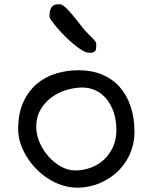

<svg xmlns="http://www.w3.org/2000/svg" viewBox="-20 -865 714 898"><path d="M397.5 -618.2Q383.8 -618.2 364.7 -629.4Q345.7 -640.6 325.2 -657.7Q304.7 -674.8 284.2 -695.3Q263.7 -715.8 247.6 -734.6Q231.4 -753.4 221.4 -767.8Q211.4 -782.2 211.4 -787.1Q211.4 -809.1 215.8 -820.8Q220.2 -832.5 227.3 -837.9Q234.4 -843.3 243.2 -844.2Q252 -845.2 261.2 -845.2Q267.1 -845.2 276.4 -838.4Q285.6 -831.5 296.1 -820.8Q306.6 -810.1 317.6 -796.9Q328.6 -783.7 338.4 -771.5Q348.1 -759.3 355.7 -749.5Q363.3 -739.7 366.7 -735.4Q380.4 -718.8 391.8 -707.3Q403.3 -695.8 411.9 -687.3Q420.4 -678.7 425.3 -672.1Q430.2 -665.5 430.2 -658.2Q430.2 -647.5 429.7 -639.9Q429.2 -632.3 426 -627.4Q422.9 -622.6 416.3 -620.4Q409.7 -618.2 397.5 -618.2ZM64.9 -259.8Q64.9 -335.4 89.4 -388.2Q113.8 -440.9 153.6 -473.9Q193.4 -506.8 243.9 -521.7Q294.4 -536.6 347.2 -536.6Q408.2 -536.6 456.8 -516.6Q505.4 -496.6 539.1 -459Q572.8 -421.4 590.8 -367.9Q608.9 -314.5 608.9 -248Q608.9 -209.5 598.6 -175.3Q588.4 -141.1 570.3 -112.1Q552.2 -83 527.1 -60.1Q502 -37.1 472.2 -20.8Q442.4 -4.4 409.2 4.2Q376 12.7 341.8 12.7Q304.7 12.7 269.8 1.2Q234.9 -10.3 204.1 -30.3Q173.3 -50.3 147.7 -76.9Q122.1 -103.5 103.8 -133.8Q85.4 -164.1 75.2 -196.3Q64.9 -228.5 64.9 -259.8ZM149.4 -272Q149.4 -235.8 165 -199.5Q180.7 -163.1 206.3 -133.8Q231.9 -104.5 264.9 -86.2Q297.9 -67.9 332 -67.9Q369.1 -67.9 404.1 -80.6Q439 -93.3 465.6 -117.7Q492.2 -142.1 508.3 -177.2Q524.4 -212.4 524.4 -257.3Q524.4 -301.3 512.5 -337.6Q500.5 -374 479.5 -400.4Q458.5 -426.8 429.2 -441.2Q399.9 -455.6 365.7 -455.6Q327.6 -455.6 289.1 -443.6Q250.5 -431.6 219.5 -408.4Q188.5 -385.3 168.9 -351.1Q149.4 -316.9 149.4 -272Z"/></svg>

Font: Short Stack
Style: Regular
Weight: 400
Designer: James Grieshaber
Foundry: James Grieshaber
Version: Version 1.002